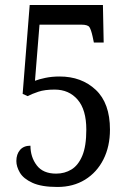

<svg xmlns="http://www.w3.org/2000/svg" viewBox="-20 -733 517 763"><path d="M208 10Q145 10 109 -6.5Q73 -23 59 -47Q45 -71 45 -93Q45 -120 59.5 -137Q74 -154 101 -154Q101 -109 126 -76Q151 -43 203 -43Q237 -43 264 -59.5Q291 -76 307 -114Q323 -152 323 -218Q323 -297 288.5 -337Q254 -377 197 -377Q158 -377 132.5 -368.5Q107 -360 90 -351L70 -360L98 -713H389L392 -564H353L348 -588Q342 -615 335.5 -625Q329 -635 303 -635H137L119 -412Q134 -418 160 -423.5Q186 -429 217 -429Q304 -429 360.5 -376Q417 -323 417 -218Q417 -151 391 -99.5Q365 -48 318 -19Q271 10 208 10Z"/></svg>

Font: Noto Serif Tamil Condensed
Style: Regular
Weight: 400
Width: 3
Designer: Indian Type Foundry, Tom Grace, and the Monotype Design Team
Foundry: Monotype Imaging Inc.
Version: Version 2.004